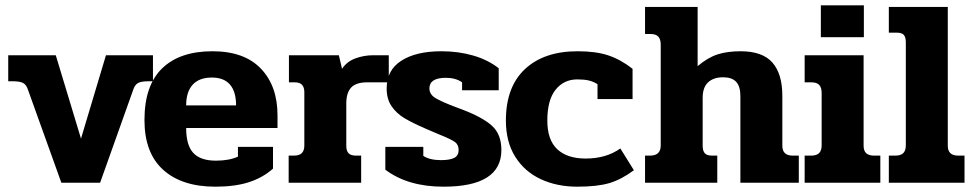

<svg xmlns="http://www.w3.org/2000/svg" viewBox="-20 -688 3663 723"><path d="M85 -351Q79 -369 67 -375.5Q55 -382 27 -382H11V-480H190L285 -166L379 -480H556V-382H540Q512 -382 500 -375.5Q488 -369 482 -351L357 0H211Z M524 -236Q524 -366 590.5 -430.5Q657 -495 780 -495Q900 -495 962.5 -429.5Q1025 -364 1025 -254V-206H681Q681 -141 708 -112Q735 -83 793 -83Q842 -83 876 -98V-135H1008V-53Q970 -19 917.5 -2Q865 15 791 15Q665 15 594.5 -48.5Q524 -112 524 -236ZM869 -291Q869 -343 846 -369.5Q823 -396 778 -396Q730 -396 705.5 -369Q681 -342 681 -291Z M1067 -102H1086Q1107 -102 1116.5 -111.5Q1126 -121 1126 -140V-341Q1126 -359 1117.5 -368.5Q1109 -378 1089 -378H1068V-480H1256L1268 -429Q1286 -456 1318 -468Q1350 -480 1386 -480H1444V-378H1363Q1321 -378 1302.5 -358.5Q1284 -339 1284 -298V-139Q1284 -120 1292.5 -111Q1301 -102 1321 -102H1340V0H1067Z M1431 -49V-135H1574V-101Q1598 -85 1641 -85Q1674 -85 1690.5 -93.5Q1707 -102 1707 -123Q1707 -143 1693.5 -153Q1680 -163 1638 -180Q1642 -178 1584 -203Q1533 -225 1503 -243Q1473 -261 1454.5 -288Q1436 -315 1436 -355Q1436 -424 1491.5 -459.5Q1547 -495 1642 -495Q1706 -495 1761.5 -479Q1817 -463 1858 -431V-348H1720V-378Q1696 -395 1659 -395Q1597 -395 1597 -355Q1597 -332 1621 -318Q1645 -304 1698 -284L1722 -275Q1798 -246 1833 -214Q1868 -182 1868 -123Q1868 15 1650 15Q1516 15 1431 -49Z M1885 -234Q1885 -361 1957 -428Q2029 -495 2155 -495Q2224 -495 2270.5 -479.5Q2317 -464 2362 -429V-315H2230V-371Q2214 -381 2197 -385Q2180 -389 2154 -389Q2103 -389 2072 -350Q2041 -311 2041 -234Q2041 -161 2078.5 -126Q2116 -91 2185 -91Q2263 -91 2316 -129L2367 -47Q2320 -12 2274.5 1.5Q2229 15 2154 15Q2077 15 2016 -13.5Q1955 -42 1920 -98Q1885 -154 1885 -234Z M2409 -102H2428Q2468 -102 2468 -140V-520Q2468 -540 2459 -550Q2450 -560 2429 -560H2409V-662H2607V-439Q2645 -471 2681.5 -483Q2718 -495 2769 -495Q2851 -495 2888.5 -452.5Q2926 -410 2926 -327V-139Q2926 -102 2965 -102H2988V0H2768V-326Q2768 -363 2752 -380Q2736 -397 2703 -397Q2667 -397 2646.5 -378Q2626 -359 2626 -320V-139Q2626 -120 2634 -111Q2642 -102 2661 -102H2681V0H2409Z M3071 -668H3233V-548H3071ZM3010 -102H3034Q3055 -102 3064.5 -111.5Q3074 -121 3074 -141V-338Q3074 -358 3065 -368Q3056 -378 3035 -378H3010V-480H3232V-139Q3232 -102 3271 -102H3295V0H3010Z M3327 -102H3351Q3372 -102 3381.5 -111.5Q3391 -121 3391 -141V-528Q3391 -548 3383.5 -556.5Q3376 -565 3357 -565H3327V-662H3549V-139Q3549 -102 3588 -102H3612V0H3327Z"/></svg>

Font: Pridi SemiBold
Style: Regular
Weight: 600
Designer: Katatrad Team
Foundry: CadsonDemak
Version: Version 1.001